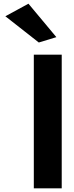

<svg xmlns="http://www.w3.org/2000/svg" viewBox="-20 -1009 400 1039"><path d="M285 -808 134 -989 9 -921 190 -779ZM314 10V-713H163V10Z"/></svg>

Font: Bluebird
Style: SfBdExt
Weight: 700
Designer: Jasper
Foundry: Cannot Into Space Fonts
Version: Version 0.98